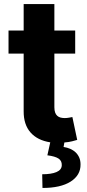

<svg xmlns="http://www.w3.org/2000/svg" viewBox="-20 -696 428 946"><path d="M22 -545.5H96.6V-676.1H247.9V-545.5H350.5V-431.8H247.9V-167.6Q247.9 -152 251.6 -141.7Q255.3 -131.4 262.1 -125.4Q268.8 -119.3 278.2 -116.8Q287.6 -114.3 299 -114.3Q309.7 -114.3 320.3 -116.3Q331 -118.3 336.6 -119.3L360.4 -6.7Q350.9 -3.9 335.2 0.2Q319.6 4.3 297.2 6L293.3 28.1Q311.4 30.9 326.7 37.6Q342 44.4 353.2 55.2Q364.3 66.1 370.6 80.8Q376.8 95.5 376.8 114.3Q377.5 167.3 327.8 198.9Q278.4 230.1 189.3 230.1L187.9 162.6Q232.6 162.6 258.2 151.8Q283.7 141 284.4 118.3Q285.2 95.9 267.9 84.9Q250.7 73.9 213.4 69.2L227.6 5.3Q164.4 -4.6 130.3 -43.5Q96.2 -82.4 96.6 -147.7V-431.8H22Z"/></svg>

Font: Inter P
Style: Bold
Weight: 700
Designer: Rasmus Andersson
Foundry: rsms
Version: Version 3.018;git-588b23468